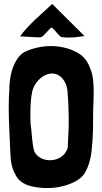

<svg xmlns="http://www.w3.org/2000/svg" viewBox="-20 -938 514 967"><path d="M188 -751C198 -754 230 -795 240 -800C253 -792 281 -751 291 -751C304 -749 316 -749 328 -749C373 -749 404 -758 406 -756L243 -918C184 -863 126 -816 81 -755C141 -752 158 -750 170 -750C176 -750 180 -750 188 -751ZM188 8C199 9 209 9 219 9C247 9 275 6 302 -2C343 -13 382 -31 405 -63C429 -102 440 -151 443 -198L446 -231C451 -300 447 -365 451 -436C451 -448 452 -460 452 -472C452 -493 451 -514 449 -535C446 -556 442 -577 433 -597C425 -620 411 -641 392 -658C350 -690 293 -706 236 -706C190 -706 143 -695 103 -676C94 -671 87 -665 80 -658C39 -611 28 -547 27 -487C25 -457 24 -427 24 -397C24 -322 29 -247 32 -173C33 -134 37 -95 56 -62C80 -9 133 3 188 8ZM304 -162C285 -141 258 -131 231 -131C199 -131 167 -146 153 -175C140 -219 141 -269 134 -316C133 -333 133 -350 133 -367C133 -406 135 -445 143 -480C151 -508 167 -531 190 -549C205 -560 224 -568 243 -568C251 -568 260 -566 268 -563C299 -548 317 -515 320 -478C321 -455 324 -422 324 -421L326 -353V-305L324 -253C319 -195 329 -195 304 -162Z"/></svg>

Font: HEYCLAY
Style: Regular
Weight: 400
Designer: Marcelo Magalhaes
Foundry: Marcelo Magalhães
Version: Version 1.300;hotconv 1.0.109;makeotfexe 2.5.65596